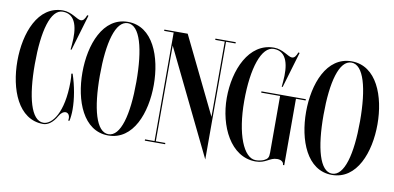

<svg xmlns="http://www.w3.org/2000/svg" viewBox="-72 -925 2443 1192"><g transform="rotate(10 1150.0 -329.0)"><path d="M358.5 -330C360.5 -321 362 -301 362 -280C362 -82 294 0 240 0C163 0 125 -142 125 -350C125 -558 163 -700 240 -700C325 -700 340 -609 331 -510L328 -477H334L401 -703L393 -705C383 -679 374 -667 358 -667C335 -667 296 -708 240 -708C82 -708 15 -526 15 -350C15 -174 82 8 240 8C268.5 8 300.5 -12.5 325.5 -57.5C337.5 -79 352.5 -88.5 365 -88.5C383 -88.5 396 -70 390 -40H398C402.5 -60.5 405 -85 405 -112C405 -177.5 391.5 -258 366.5 -332Z M650 -708C492 -708 425 -526 425 -350C425 -174 492 8 650 8C808 8 875 -174 875 -350C875 -526 808 -708 650 -708ZM650 0C573 0 535 -142 535 -350C535 -558 573 -700 650 -700C727 -700 765 -558 765 -350C765 -142 727 0 650 0Z M1330 -700H1202V-692H1262V-217.4L1027 -700H880V-692H940V-8H880V0H1008V-8H948V-611.6L1270 50V-692H1330Z M1820 -427H1540V-419H1659V-61.5C1659 -31.5 1653 -21.5 1629.5 -10C1616.5 -4 1596 0 1579 0C1502 0 1445 -142 1445 -350C1445 -558 1493 -700 1570 -700C1656 -700 1671 -609 1662 -510L1659 -477H1665L1732 -703L1724 -705C1714 -679 1705 -667 1689 -667C1666 -667 1627 -708 1570 -708C1412 -708 1335 -526 1335 -350C1335 -174 1421 8 1579 8C1644 8 1662 -30.5 1710 -30.5C1732.5 -30.5 1751 -20.5 1751 0H1759V-419H1820Z M2060 -708C1902 -708 1835 -526 1835 -350C1835 -174 1902 8 2060 8C2218 8 2285 -174 2285 -350C2285 -526 2218 -708 2060 -708ZM2060 0C1983 0 1945 -142 1945 -350C1945 -558 1983 -700 2060 -700C2137 -700 2175 -558 2175 -350C2175 -142 2137 0 2060 0Z"/></g></svg>

Font: Picaflor 48 pt
Style: Regular
Weight: 400
Designer: Ariel Martín Pérez
Foundry: Tunera Type Foundry
Version: Version 1.000;hotconv 1.0.109;makeotfexe 2.5.65596